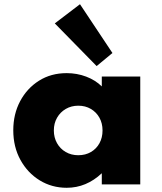

<svg xmlns="http://www.w3.org/2000/svg" viewBox="-20 -875 770 911"><path d="M296.5 16Q226 16 168.5 -19.2Q111 -54.5 77 -116.2Q43 -178 43 -257Q43 -333.5 75.5 -394.8Q108 -456 165 -492Q222 -528 296.5 -528Q345 -528 388.8 -511.5Q432.5 -495 463 -465V-512H645.5V0H463V-53Q427 -19 385.2 -1.5Q343.5 16 296.5 16ZM351.5 -138.5Q385.5 -138.5 411.5 -153.8Q437.5 -169 452 -195.5Q466.5 -222 466.5 -256Q466.5 -290 451.8 -316.5Q437 -343 411 -358.2Q385 -373.5 351.5 -373.5Q318.5 -373.5 292.2 -358.2Q266 -343 250.8 -316.5Q235.5 -290 235.5 -256Q235.5 -222.5 250.5 -195.8Q265.5 -169 291.8 -153.8Q318 -138.5 351.5 -138.5ZM438.5 -561.5 240 -764 359.5 -855 513.5 -623.5Z"/></svg>

Font: Spartan Thin ExtraBold
Style: Regular
Weight: 800
Version: Version 1.004